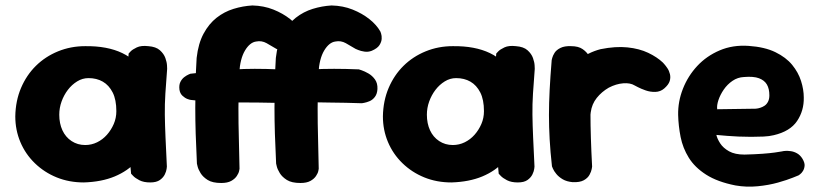

<svg xmlns="http://www.w3.org/2000/svg" viewBox="-20 -668 3003 703"><path d="M287 0Q233 0 187.5 -18.5Q142 -37 107.5 -70.5Q73 -104 54.5 -148Q36 -192 36 -242Q37 -299 57 -346Q77 -393 111.5 -427Q146 -461 192.5 -480Q239 -499 292 -499Q373 -500 428 -473.5Q483 -447 511.5 -391.5Q540 -336 540 -250Q540 -200 525 -155.5Q510 -111 479 -76.5Q448 -42 400 -22Q352 -2 287 0ZM292 -137Q315 -137 335.5 -147Q356 -157 371.5 -174.5Q387 -192 396.5 -214Q406 -236 406 -261Q406 -303 392.5 -329.5Q379 -356 356.5 -369Q334 -382 304 -382Q282 -382 262.5 -370Q243 -358 228.5 -339Q214 -320 205.5 -296.5Q197 -273 197 -248Q197 -216 208.5 -191Q220 -166 242 -151.5Q264 -137 292 -137ZM530 0Q506 0 490.5 -8Q475 -16 467.5 -24Q460 -32 460 -32Q453 -105 448 -175Q443 -245 443.5 -318.5Q444 -392 451 -472Q451 -472 458 -479.5Q465 -487 481 -494.5Q497 -502 523 -499Q551 -497 565.5 -484Q580 -471 585.5 -455.5Q591 -440 591.5 -428Q592 -416 592 -416Q588 -365 585.5 -325.5Q583 -286 583.5 -248Q584 -210 586 -165Q588 -120 591 -58Q591 -58 590 -49.5Q589 -41 583.5 -29.5Q578 -18 565.5 -9Q553 0 530 0Z M1080 2Q1048 2 1030.5 -9Q1013 -20 1004.5 -34Q996 -48 993.5 -58.5Q991 -69 991 -69Q988 -129 986.5 -178.5Q985 -228 985 -272.5Q985 -317 986 -362Q987 -407 990 -456Q996 -509 1015.5 -545Q1035 -581 1063 -603Q1091 -625 1125 -635.5Q1159 -646 1194 -648Q1236 -647 1271 -633Q1306 -619 1332.5 -598Q1359 -577 1373 -552Q1373 -552 1375.5 -544.5Q1378 -537 1377.5 -526Q1377 -515 1369.5 -503Q1362 -491 1341 -482Q1328 -477 1314.5 -479Q1301 -481 1291.5 -485Q1282 -489 1282 -489Q1264 -500 1246 -510Q1228 -520 1208 -516Q1185 -513 1167 -483Q1149 -453 1146 -400Q1143 -328 1143 -271.5Q1143 -215 1144.5 -163Q1146 -111 1147 -50Q1147 -50 1145.5 -42Q1144 -34 1137 -23.5Q1130 -13 1116.5 -5.5Q1103 2 1080 2ZM790 2Q758 2 740.5 -9Q723 -20 714.5 -34Q706 -48 703.5 -58.5Q701 -69 701 -69Q698 -129 696.5 -178.5Q695 -228 695 -272.5Q695 -317 696 -362Q697 -407 700 -456Q706 -509 725.5 -545Q745 -581 773 -603Q801 -625 835 -635.5Q869 -646 904 -648Q946 -647 981 -633Q1016 -619 1042.5 -598Q1069 -577 1083 -552Q1083 -552 1085.5 -544.5Q1088 -537 1087.5 -526Q1087 -515 1079.5 -503Q1072 -491 1051 -482Q1038 -477 1024.5 -479Q1011 -481 1001.5 -485Q992 -489 992 -489Q974 -500 956 -510Q938 -520 918 -516Q895 -513 877 -483Q859 -453 856 -400Q853 -328 853 -271.5Q853 -215 854.5 -163Q856 -111 857 -50Q857 -50 855.5 -42Q854 -34 847 -23.5Q840 -13 826.5 -5.5Q813 2 790 2ZM680 -302Q676 -302 666.5 -305.5Q657 -309 648 -317.5Q639 -326 637 -340Q635 -357 640.5 -368Q646 -379 654.5 -385.5Q663 -392 670 -395Q677 -398 677 -398Q721 -403 759.5 -407Q798 -411 835 -413.5Q872 -416 912.5 -416Q953 -416 1001 -414Q1001 -414 1012 -410.5Q1023 -407 1036.5 -399Q1050 -391 1060.5 -377Q1071 -363 1070 -343Q1069 -324 1060.5 -313.5Q1052 -303 1041 -298Q1030 -293 1021.5 -292Q1013 -291 1013 -291Q924 -293 840 -293Q756 -293 680 -302ZM964 -304Q961 -304 951.5 -307.5Q942 -311 932.5 -319.5Q923 -328 922 -342Q919 -359 925 -370Q931 -381 939 -388Q947 -395 954 -397.5Q961 -400 961 -400Q1005 -405 1044.5 -408.5Q1084 -412 1123 -414Q1162 -416 1203.5 -416Q1245 -416 1294 -414Q1294 -414 1304.5 -410.5Q1315 -407 1329 -399Q1343 -391 1353 -377Q1363 -363 1362 -342Q1361 -324 1352.5 -313Q1344 -302 1333 -297.5Q1322 -293 1313.5 -291.5Q1305 -290 1305 -290Q1246 -292 1186.5 -292.5Q1127 -293 1071 -295.5Q1015 -298 964 -304Z M1633 0Q1579 0 1533.5 -18.5Q1488 -37 1453.5 -70.5Q1419 -104 1400.5 -148Q1382 -192 1382 -242Q1383 -299 1403 -346Q1423 -393 1457.5 -427Q1492 -461 1538.5 -480Q1585 -499 1638 -499Q1719 -500 1774 -473.5Q1829 -447 1857.5 -391.5Q1886 -336 1886 -250Q1886 -200 1871 -155.5Q1856 -111 1825 -76.5Q1794 -42 1746 -22Q1698 -2 1633 0ZM1638 -137Q1661 -137 1681.5 -147Q1702 -157 1717.5 -174.5Q1733 -192 1742.5 -214Q1752 -236 1752 -261Q1752 -303 1738.5 -329.5Q1725 -356 1702.5 -369Q1680 -382 1650 -382Q1628 -382 1608.5 -370Q1589 -358 1574.5 -339Q1560 -320 1551.5 -296.5Q1543 -273 1543 -248Q1543 -216 1554.5 -191Q1566 -166 1588 -151.5Q1610 -137 1638 -137ZM1876 0Q1852 0 1836.5 -8Q1821 -16 1813.5 -24Q1806 -32 1806 -32Q1799 -105 1794 -175Q1789 -245 1789.5 -318.5Q1790 -392 1797 -472Q1797 -472 1804 -479.5Q1811 -487 1827 -494.5Q1843 -502 1869 -499Q1897 -497 1911.5 -484Q1926 -471 1931.5 -455.5Q1937 -440 1937.5 -428Q1938 -416 1938 -416Q1934 -365 1931.5 -325.5Q1929 -286 1929.5 -248Q1930 -210 1932 -165Q1934 -120 1937 -58Q1937 -58 1936 -49.5Q1935 -41 1929.5 -29.5Q1924 -18 1911.5 -9Q1899 0 1876 0Z M2068 -70Q2048 -68 2037 -80.5Q2026 -93 2021 -110.5Q2016 -128 2015 -141.5Q2014 -155 2014 -155Q2008 -182 2005.5 -197.5Q2003 -213 2003.5 -222.5Q2004 -232 2005.5 -241.5Q2007 -251 2007 -265Q2011 -324 2034 -370Q2057 -416 2095 -446Q2133 -476 2179 -488Q2234 -499 2277.5 -494.5Q2321 -490 2353.5 -474.5Q2386 -459 2407 -439Q2407 -439 2412 -433.5Q2417 -428 2423.5 -418.5Q2430 -409 2433 -396.5Q2436 -384 2432 -371Q2428 -358 2412 -344Q2398 -332 2379.5 -331.5Q2361 -331 2344 -337Q2327 -343 2315.5 -349Q2304 -355 2304 -355Q2288 -365 2262 -363Q2236 -361 2209 -347Q2183 -332 2165 -309.5Q2147 -287 2143 -257Q2140 -234 2138.5 -216.5Q2137 -199 2136 -184Q2135 -169 2135 -152.5Q2135 -136 2136 -114Q2136 -114 2131 -104Q2126 -94 2111.5 -83.5Q2097 -73 2068 -70ZM2077 -1Q2055 -3 2040.5 -11.5Q2026 -20 2017 -31Q2008 -42 2004.5 -50.5Q2001 -59 2001 -59Q1995 -113 1992.5 -158.5Q1990 -204 1990 -247Q1990 -290 1992.5 -338.5Q1995 -387 2000 -448Q2000 -448 2002 -456Q2004 -464 2010.5 -474.5Q2017 -485 2032 -492.5Q2047 -500 2071 -499Q2098 -499 2113.5 -488Q2129 -477 2136.5 -463.5Q2144 -450 2146.5 -440Q2149 -430 2149 -430Q2145 -381 2143.5 -338Q2142 -295 2142 -252.5Q2142 -210 2143.5 -162.5Q2145 -115 2148 -58Q2148 -58 2146.5 -49Q2145 -40 2138.5 -28Q2132 -16 2117.5 -8Q2103 0 2077 -1Z M2673 11Q2607 -2 2565.5 -28.5Q2524 -55 2502 -90.5Q2480 -126 2472 -166.5Q2464 -207 2463 -247Q2462 -296 2480.5 -343Q2499 -390 2533 -426.5Q2567 -463 2615 -483.5Q2663 -504 2721 -500Q2780 -496 2819 -477Q2858 -458 2880.5 -430.5Q2903 -403 2913 -371.5Q2923 -340 2923 -311Q2924 -263 2898.5 -225Q2873 -187 2813 -173Q2797 -169 2775.5 -168Q2754 -167 2730.5 -167Q2707 -167 2684 -168Q2661 -169 2643 -170.5Q2625 -172 2614 -173Q2603 -174 2603 -174Q2606 -160 2617 -143Q2628 -126 2649.5 -114Q2671 -102 2706 -102Q2744 -103 2771.5 -105Q2799 -107 2816.5 -109.5Q2834 -112 2842 -113.5Q2850 -115 2850 -115Q2850 -115 2857 -115.5Q2864 -116 2875.5 -114.5Q2887 -113 2898.5 -106.5Q2910 -100 2918 -87Q2927 -72 2926 -61Q2925 -50 2920 -42Q2915 -34 2909.5 -30Q2904 -26 2904 -26Q2904 -26 2883 -17.5Q2862 -9 2828.5 0.5Q2795 10 2754 14Q2713 18 2673 11ZM2606 -268 2746 -270Q2746 -270 2751 -270.5Q2756 -271 2764 -273.5Q2772 -276 2779.5 -281Q2787 -286 2792 -295.5Q2797 -305 2797 -319Q2797 -343 2788 -358.5Q2779 -374 2759 -381.5Q2739 -389 2704 -386Q2681 -385 2662 -372Q2643 -359 2630 -340Q2617 -321 2610.5 -301.5Q2604 -282 2606 -268Z"/></svg>

Font: Sour Gummy
Style: Bold
Weight: 700
Designer: Stefie Justprince
Foundry: Eifetstype
Version: Version 1.000